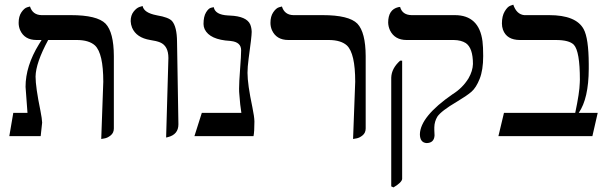

<svg xmlns="http://www.w3.org/2000/svg" viewBox="-20 -585 2609 825"><path d="M415 12.2 423.8 -233.9Q423.8 -355.5 388.2 -389.6Q362.8 -412.6 312 -413.1H187Q133.8 -314.9 132.8 -255.9Q132.8 -210.9 153.8 -108.9Q160.6 -74.2 161.1 -58.1L154.8 0H20L37.1 -100.1H98.1Q97.2 -117.2 93.3 -164.6Q89.8 -206.5 89.8 -211.9Q89.8 -301.3 147.5 -395Q152.8 -403.3 158.7 -413.1H137.2Q85.4 -413.1 66.4 -455.6Q60.1 -470.7 60.1 -486.8Q60.1 -514.6 72 -532.2Q84 -549.8 96.7 -553.7L108.9 -557.1Q120.1 -521 158.2 -520H284.2Q397.5 -520 433.6 -483.4Q468.8 -446.3 469.2 -344.2V-33.2Q469.2 -14.2 455.6 -3.2Q441.9 7.8 428.7 9.8Z M693.8 5.9 703.6 -335.9Q703.6 -387.7 668 -402.8Q652.3 -409.2 625.5 -413.1Q565.9 -422.9 547.4 -466.3Q542 -480 541.5 -494.1Q541.5 -519 554 -534.9Q566.4 -550.8 579.6 -555.2L592.8 -559.1Q598.6 -529.8 652.8 -519.5L654.8 -519Q704.6 -510.7 719.2 -494.6Q740.2 -470.2 740.7 -405.8L746.6 -50.8Q746.6 -6.8 700.7 4.4Q700.7 4.4 693.8 5.9Z M1043.5 -272Q1043.5 -223.1 1064.5 -124Q1072.8 -84 1073.2 -63Q1073.2 -18.6 1069.3 0H815.4L847.2 -100.1H1017.1Q1011.7 -132.3 1008.3 -181.2Q1007.3 -189 1007.3 -204.1Q1007.3 -230.5 1011.7 -289.1Q1016.1 -345.2 1016.1 -369.1Q1016.1 -403.8 972.7 -408.7Q970.7 -408.7 969.2 -409.2Q881.3 -414.1 859.4 -459.5Q854.5 -470.7 854.5 -481.9Q854.5 -514.2 865.5 -532Q876.5 -549.8 887.2 -551.8L898.4 -554.2Q904.3 -521.5 959.5 -518.6Q963.9 -518.6 968.3 -518.1Q1039.6 -515.1 1055.2 -480Q1061 -465.8 1061.5 -448.2Q1061.5 -427.7 1048.3 -333Q1043.5 -296.4 1043.5 -272Z M1497.1 12.2 1506.3 -233.9Q1506.3 -355.5 1470.7 -389.6Q1445.3 -412.6 1394 -413.1H1219.2Q1167.5 -413.1 1148.4 -455.6Q1142.1 -470.7 1142.1 -486.8Q1142.1 -514.6 1154.1 -532.2Q1166 -549.8 1178.7 -553.7L1191.4 -557.1Q1202.6 -521 1240.2 -520H1366.2Q1479.5 -520 1515.6 -483.4Q1550.8 -446.3 1551.3 -344.2V-33.2Q1551.3 -14.2 1537.8 -3.2Q1524.4 7.8 1510.7 9.8Z M1670.9 220.2 1661.1 215.8V-251Q1662.1 -291 1699.2 -324.2H1708V184.1Q1706.1 199.2 1670.9 220.2ZM1846.2 -38.1Q1846.2 -35.2 1846.2 -26.4Q1846.7 -11.2 1847.2 -2.9Q1845.2 29.3 1813 29.8Q1784.7 27.8 1784.2 -7.8Q1785.6 -84 1924.8 -180.2Q1967.3 -206.5 1993.2 -248.5Q2011.2 -279.8 2012.2 -310.1Q2012.2 -378.9 1981.4 -399.9Q1961.4 -412.6 1930.2 -413.1H1727.1Q1676.3 -413.1 1655.8 -454.6Q1648.4 -470.7 1647.9 -487.8Q1647.9 -543.9 1691.4 -554.2Q1698.7 -555.2 1699.2 -555.2Q1708.5 -521 1748 -520H1934.1Q2038.6 -520 2053.2 -407.7Q2056.2 -383.8 2056.2 -344.2Q2056.2 -284.2 2041 -246.1Q2025.9 -208 2005.4 -190.4Q1984.9 -172.9 1943.8 -148.4L1942.9 -147.9Q1876 -108.4 1859.4 -84Q1846.7 -63 1846.2 -38.1Z M2339.4 -520Q2455.1 -520 2487.8 -460Q2509.3 -420.9 2509.8 -309.6Q2509.8 -300.8 2509.8 -289.1Q2509.3 -161.6 2466.8 -100.1H2548.3L2525.4 0H2121.6L2145.5 -100.1H2451.7Q2470.2 -187 2471.2 -229Q2471.2 -236.3 2471.7 -243.2Q2471.7 -364.3 2445.8 -392.6Q2425.8 -413.1 2368.7 -413.1H2214.4Q2157.2 -413.1 2141.1 -457.5Q2136.7 -470.2 2136.7 -483.9Q2136.7 -516.1 2148.7 -536.1Q2160.6 -556.2 2172.9 -560.5L2185.5 -564.9Q2199.7 -523.4 2232.4 -520Z"/></svg>

Font: Linux Libertine Display O
Style: Regular
Weight: 400
Designer: Philipp H. Poll
Foundry: Philipp H. Poll
Version: Version 5.0.9